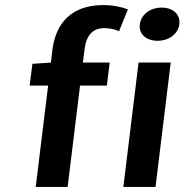

<svg xmlns="http://www.w3.org/2000/svg" viewBox="-20 -738 729 758"><path d="M181 -491 108 -486 97 -400H170L121 0H247L296 -400H402L413 -491H307L314 -544C321 -601 348 -627 392 -627C411 -627 431 -623 450 -615L485 -701C462 -710 426 -718 388 -718C260 -718 200 -644 187 -542ZM602 -577C647 -577 683 -604 688 -642C693 -681 663 -708 618 -708C573 -708 537 -681 532 -642C527 -604 557 -577 602 -577ZM467 0H594L654 -491H527Z"/></svg>

Font: Falling Sky
Style: ExtObl
Weight: 400
Designer: Paul D. Hunt
Foundry: Adobe Systems Incorporated
Version: Version 1.02